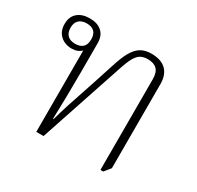

<svg xmlns="http://www.w3.org/2000/svg" viewBox="-125 -698 870 847"><g transform="rotate(30 310.0 -274.5)"><path d="M480 4V-458Q480 -493 464 -508.5Q448 -524 417 -524Q399 -524 384 -517Q369 -510 356.5 -489Q344 -468 330 -425L188 0H151V-416L152 -415Q143 -406 130.5 -401Q118 -396 102 -396Q67 -396 44 -417Q21 -438 21 -475Q21 -512 44 -532Q67 -552 106 -552Q145 -552 167.5 -532Q190 -512 190 -473V-325Q190 -262 189 -203Q188 -144 186 -87H189Q201 -131 214 -171Q227 -211 239.5 -247.5Q252 -284 263 -318L302 -438Q318 -485 335 -509.5Q352 -534 372.5 -543.5Q393 -553 419 -553Q469 -553 494.5 -528Q520 -503 520 -456V-28L494 4ZM104 -422Q157 -422 157 -474Q157 -526 105 -526Q80 -526 66 -512.5Q52 -499 52 -474Q52 -449 65.5 -435.5Q79 -422 104 -422Z"/></g></svg>

Font: Noto Serif Thai ExtraLight
Style: Regular
Weight: 250
Version: Version 2.001